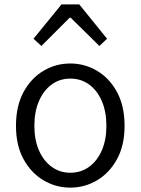

<svg xmlns="http://www.w3.org/2000/svg" viewBox="-20 -844 642 877"><path d="M301 13Q235 13 178.5 -20.5Q122 -54 87.5 -117Q53 -180 53 -269Q53 -360 87.5 -423.5Q122 -487 178.5 -520.5Q235 -554 301 -554Q367 -554 423.5 -520.5Q480 -487 514.5 -423.5Q549 -360 549 -269Q549 -180 514.5 -117Q480 -54 423.5 -20.5Q367 13 301 13ZM301 -55Q350 -55 387 -82Q424 -109 445 -157Q466 -205 466 -269Q466 -334 445 -382.5Q424 -431 387 -458Q350 -485 301 -485Q253 -485 216 -458Q179 -431 158 -382.5Q137 -334 137 -269Q137 -205 158 -157Q179 -109 216 -82Q253 -55 301 -55ZM133 -667 261 -824H342L469 -667L434 -634L303 -763H298L169 -634Z"/></svg>

Font: Source Han Sans SC Normal
Style: Regular
Weight: 350
Designer: Ryoko NISHIZUKA 西塚涼子 (kana, bopomofo & ideographs); Paul D. Hunt (Latin, Greek & Cyrillic); Sandoll Communications 산돌커뮤니
Foundry: Adobe
Version: Version 2.004;hotconv 1.0.118;makeotfexe 2.5.65603